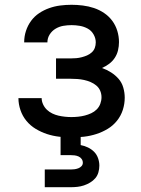

<svg xmlns="http://www.w3.org/2000/svg" viewBox="-20 -562 590 802"><path d="M278 12Q253 12 227 9Q201 6 176.5 -2Q152 -10 129.5 -23.5Q107 -37 90.5 -57Q74 -77 65.5 -102Q57 -127 57 -152H154Q154 -139 160 -126Q166 -113 176 -103.5Q186 -94 198.5 -88Q211 -82 224 -79Q237 -76 251 -74.5Q265 -73 278 -73Q292 -73 306.5 -74.5Q321 -76 334.5 -79.5Q348 -83 361 -89Q374 -95 384 -105Q394 -115 399 -128.5Q404 -142 404 -156Q404 -170 398.5 -183Q393 -196 382 -205Q371 -214 358 -219.5Q345 -225 331 -228Q317 -231 303 -232Q289 -233 275 -233H214V-318H275Q287 -318 298.5 -319Q310 -320 321.5 -323Q333 -326 343.5 -330.5Q354 -335 363 -343Q372 -351 376 -362Q380 -373 380 -385Q380 -402 371 -418Q362 -434 346.5 -442.5Q331 -451 313.5 -454Q296 -457 279 -457Q261 -457 244 -454Q227 -451 212 -442Q197 -433 187.5 -418Q178 -403 178 -385H81V-386Q81 -410 88.5 -433Q96 -456 110 -475Q124 -494 143.5 -507Q163 -520 185.5 -528Q208 -536 231.5 -539Q255 -542 279 -542Q302 -542 326 -539Q350 -536 372.5 -528.5Q395 -521 415 -507.5Q435 -494 449 -475Q463 -456 470 -433Q477 -410 477 -386Q477 -369 473 -352Q469 -335 459.5 -320.5Q450 -306 436 -295.5Q422 -285 406 -278Q426 -271 444 -259.5Q462 -248 475.5 -232.5Q489 -217 495 -196Q501 -175 501 -154Q501 -128 493 -103Q485 -78 468.5 -57.5Q452 -37 429.5 -23.5Q407 -10 382 -2Q357 6 331 9Q305 12 278 12ZM167 220V146H275Q283 146 291 145Q299 144 307 141Q315 138 320.5 132Q326 126 326 118Q326 109 321 102Q316 95 308 91.5Q300 88 291.5 87Q283 86 275 86H233V-73H317V44Q333 47 347.5 54Q362 61 373 72Q384 83 389.5 98.5Q395 114 395 130Q395 144 391 158Q387 172 378 182.5Q369 193 356.5 200.5Q344 208 330.5 212.5Q317 217 303 218.5Q289 220 275 220Z"/></svg>

Font: Lode Dark
Style: Bold
Weight: 700
Monospace: yes
Designer: Belleve Invis
Foundry: Belleve Invis
Version: Version 29.2.0; ttfautohint (v1.8.3)